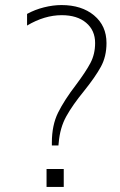

<svg xmlns="http://www.w3.org/2000/svg" viewBox="-20 -739 473 759"><path d="M223 -719Q303 -719 352 -678Q401 -637 401 -569Q401 -516 379 -475.5Q357 -435 312 -379Q267 -324 242 -279Q217 -234 212 -174L211 -164H185V-175Q185 -244 209.5 -293.5Q234 -343 280 -403Q319 -455 337.5 -490Q356 -525 356 -569Q356 -619 320.5 -649Q285 -679 224 -679Q156 -679 87 -638V-684Q118 -701 154 -710Q190 -719 223 -719ZM164 0V-71H232V0Z"/></svg>

Font: MuliDisplayVN ExtraLight
Style: Regular
Weight: 200
Designer: Vernon Adams
Foundry: Vernon Adams
Version: Version 2.100